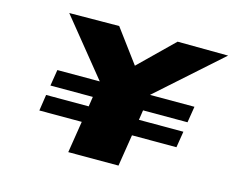

<svg xmlns="http://www.w3.org/2000/svg" viewBox="-97 -849 1243 997"><g transform="rotate(15 524.0 -350.5)"><path d="M163 -310 177 -397H405L160 -699L428 -701L560 -523L742 -701L1014 -699L675 -397H914L900 -310H661L653 -257H892L878 -170H639L612 0H342L369 -170H141L154 -257H383L391 -310Z"/></g></svg>

Font: Georama ExtraExtended ExtraBold
Style: Italic
Weight: 800
Width: 8
Italic angle: -9°
Designer: Jean-Baptiste Levee
Foundry: Production Type
Version: Version 1.000